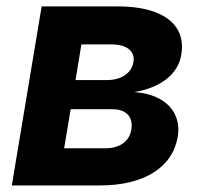

<svg xmlns="http://www.w3.org/2000/svg" viewBox="-20 -565 617 585"><path d="M16 0H284.1C420.8 0 506 -55.8 521.7 -148.8C533.4 -220.5 486.2 -277.7 389.2 -284.4C469.5 -297.9 522.7 -338.8 532.3 -398.1C548.3 -492.2 473.4 -545.5 339.1 -545.5H106.9ZM175.4 -113.3 195.3 -232.2H322.8C364.7 -232.2 386.7 -208.8 380 -169.7C374.6 -134.9 345.2 -113.3 302.9 -113.3ZM210.2 -321 228 -429.7H319.6C366.5 -429.7 392 -409.1 386.7 -376.1C381 -342 349.8 -321 305 -321Z"/></svg>

Font: Margiela Sans
Style: Bold Italic
Weight: 700
Italic angle: -9.39999°
Designer: Stefan Endress, Andreas Faust
Version: Version 1.100;FEAKit 1.0